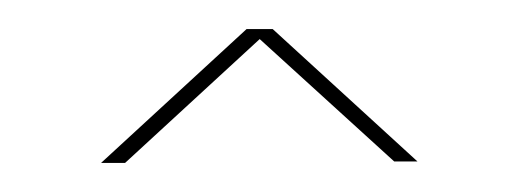

<svg xmlns="http://www.w3.org/2000/svg" viewBox="-20 -743 348 132"><path d="M49.5 -631H66L166 -723H149.5ZM251 -632H267L167.5 -723H151Z"/></svg>

Font: Anybody UltraCondensed Thin Thin
Style: Regular
Weight: 250
Version: Version 1.111